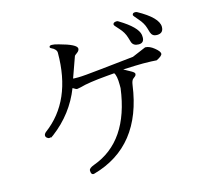

<svg xmlns="http://www.w3.org/2000/svg" viewBox="-120 -994 1241 1150"><g transform="rotate(-15 500.0 -419.0)"><path d="M818 -698Q818 -663 784.5 -663Q751 -663 742 -689L733 -719Q723 -753 696 -782Q669 -811 669 -815V-817Q669 -831 693 -831Q697 -831 703 -827Q809 -763 817 -713Q818 -705 818 -698ZM945 -729Q945 -689 904 -689Q876 -689 867 -715L858 -745Q849 -776 822 -806.5Q795 -837 795 -841Q795 -855 813 -855Q817 -855 823 -853Q945 -786 945 -729ZM611 -438V-458Q611 -516 597 -534L550 -530Q433 -520 383 -505Q365 -501 359 -500.5Q353 -500 333 -513Q276 -367 148 -270L132 -259V-262Q126 -260 120.5 -260Q115 -260 107.5 -266Q100 -272 100 -281Q100 -290 111 -300Q303 -442 303 -740Q303 -751 294.5 -760.5Q286 -770 275 -774.5Q264 -779 264 -785Q264 -795 279.5 -795Q295 -795 322 -787Q427 -759 428 -733Q428 -720 413.5 -709.5Q399 -699 397 -696L351 -567Q352 -566 383.5 -566Q415 -566 525 -578L731 -600L816 -636Q842 -636 871 -612.5Q900 -589 900 -575Q900 -561 863 -543L829 -545Q815 -546 779 -546Q743 -546 655 -542L702 -516Q719 -506 719 -498.5Q719 -491 715 -486.5Q711 -482 700 -474Q689 -466 685 -437Q635 -70 327 16Q323 17 321 17Q306 17 306 -8V-9Q306 -23 338 -35Q569 -118 611 -438Z"/></g></svg>

Font: Sawarabi Mincho
Style: Regular
Weight: 400
Version: Version 1.00